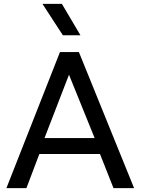

<svg xmlns="http://www.w3.org/2000/svg" viewBox="-20 -968 723 988"><path d="M13 0 288.5 -700H386L670 0H564L494.5 -175.5H182.5L116 0ZM209 -257.5H467L335 -583.5ZM303.5 -786.5 198.5 -948H298.5L394 -786.5Z"/></svg>

Font: Geologica Cursive Light
Style: Regular
Weight: 300
Designer: Sindre Bremnes, Frode Helland
Foundry: Monokrom Skriftforlag AS
Version: Version 1.010;gftools[0.9.28]